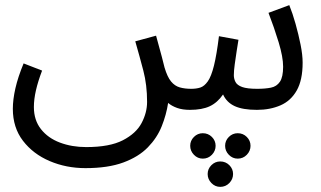

<svg xmlns="http://www.w3.org/2000/svg" viewBox="-20 -423 1249 748"><path d="M313 232Q238 232 173.5 204.5Q109 177 69.5 125.5Q30 74 30 1Q30 -35 40 -79Q50 -123 72 -176L144 -148Q128 -106 120 -71Q112 -36 112 -6Q112 45 139.5 80Q167 115 213.5 132.5Q260 150 316 150Q407 150 458.5 123.5Q510 97 531.5 56.5Q553 16 553 -26Q553 -92 538.5 -147.5Q524 -203 507 -262L588 -284Q604 -227 610.5 -201.5Q617 -176 621 -160Q632 -123 646.5 -105.5Q661 -88 680.5 -82.5Q700 -77 725 -77Q745 -77 760.5 -82Q776 -87 789.5 -106Q803 -125 813.5 -167Q824 -209 833 -282L909 -268Q906 -250 902 -224Q898 -198 894.5 -172.5Q891 -147 891 -130Q891 -116 897.5 -103.5Q904 -91 923.5 -84Q943 -77 982 -77Q1013 -77 1035.5 -81.5Q1058 -86 1070.5 -104.5Q1083 -123 1083 -163Q1083 -201 1065.5 -258.5Q1048 -316 1026 -373L1107 -403Q1120 -371 1131.5 -330Q1143 -289 1151 -249Q1159 -209 1159 -179Q1159 -111 1136 -70.5Q1113 -30 1072.5 -12.5Q1032 5 981 5Q926 5 894.5 -9.5Q863 -24 849 -55Q827 -23 797 -9Q767 5 720 5Q691 5 670 -2.5Q649 -10 635 -22Q628 24 610 69Q592 114 556 151Q520 188 460.5 210Q401 232 313 232ZM906 195Q886 195 871.5 180Q857 165 857 145Q857 125 871.5 110.5Q886 96 906 96Q927 96 941.5 110.5Q956 125 956 145Q956 165 941.5 180Q927 195 906 195ZM770 195Q750 195 735.5 180Q721 165 721 145Q721 125 735.5 110.5Q750 96 770 96Q791 96 805.5 110.5Q820 125 820 145Q820 165 805.5 180Q791 195 770 195ZM838 305Q818 305 803.5 290Q789 275 789 255Q789 235 803.5 220.5Q818 206 838 206Q859 206 873.5 220.5Q888 235 888 255Q888 275 873.5 290Q859 305 838 305Z"/></svg>

Font: Go Noto Current
Style: Regular
Weight: 400
Designer: Monotype Design Team
Foundry: Monotype Imaging Inc.
Version: Version 2.007; ttfautohint (v1.8) -l 8 -r 50 -G 200 -x 14 -D